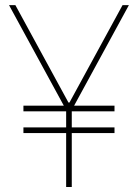

<svg xmlns="http://www.w3.org/2000/svg" viewBox="-20 -748 552 768"><path d="M41.5 -727.5 267.1 -313.5H241.7L16.1 -727.5ZM244.6 -313.5 470.2 -727.5H495.6L270 -313.5ZM267.1 -337.9V0H244.6V-337.9ZM438 -325.2V-302.7H73.7V-325.2ZM438 -238.3V-215.8H73.7V-238.3Z"/></svg>

Font: Inter 17pt Thin
Style: Regular
Weight: 250
Version: Version 4.001;git-66647c0bb